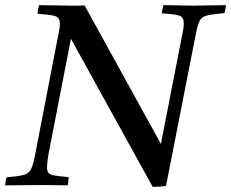

<svg xmlns="http://www.w3.org/2000/svg" viewBox="-42 -721 899 747"><path d="M552 6 234 -570 147 -123Q145 -111 143 -96Q141 -81 141 -70Q141 -55 147 -48Q153 -41 171 -38Q189 -35 225 -32Q225 -25 224 -16Q223 -7 221 0Q206 0 184 -0.5Q162 -1 140.5 -1Q119 -1 105 -1Q80 -1 43.5 -0.5Q7 0 -22 0Q-21 -7 -20 -15.5Q-19 -24 -16 -31Q28 -35 48.5 -40Q69 -45 77.5 -60.5Q86 -76 93 -111L183 -576Q187 -595 189 -607.5Q191 -620 191 -628Q191 -652 174 -658Q157 -664 104 -667Q105 -683 110 -701Q140 -701 174.5 -700Q209 -699 231 -699Q239 -699 257.5 -699Q276 -699 287 -700L584 -161L665 -576Q669 -594 671 -607.5Q673 -621 673 -629Q673 -654 656.5 -660Q640 -666 587 -669Q588 -677 590 -684.5Q592 -692 594 -701Q609 -701 631 -700.5Q653 -700 675 -699.5Q697 -699 712 -699Q737 -699 771.5 -700Q806 -701 837 -701Q836 -693 835 -685.5Q834 -678 831 -670Q786 -666 764.5 -661Q743 -656 735 -640.5Q727 -625 720 -589L604 2Q594 4 578.5 5Q563 6 552 6Z"/></svg>

Font: Tiro Devanagari Hindi
Style: Italic
Weight: 400
Italic angle: -11°
Designer: Devanagari: John Hudson & Fiona Ross, assisted by Paul Hanslow. Latin: John Hudson with Paul Hanslow, assisted by Kaja S
Foundry: Tiro Typeworks Ltd.
Version: Version 1.52